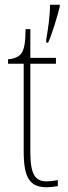

<svg xmlns="http://www.w3.org/2000/svg" viewBox="-20 -780 286 810"><path d="M175 -612V-600H183C202 -642 221 -709 232 -751V-760H191C191 -713 183 -661 175 -612ZM178 10C191 10 207 8 224 5V-20C206 -17 194 -15 176 -15C130 -15 108 -42 108 -138V-511H216V-536H108V-657H88C87 -605 84 -571 68 -552C58 -540 40 -532 14 -530V-511H80V-141C80 -27 107 10 178 10Z"/></svg>

Font: Noto Serif Devanagari Condensed Thin
Style: Regular
Weight: 100
Width: 3
Designer: Universal Thirst, Indian Type Foundry and the Monotype Design Team
Foundry: Monotype Imaging Inc.
Version: Version 2.004